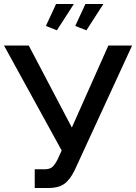

<svg xmlns="http://www.w3.org/2000/svg" viewBox="-22 -938 682 962"><path d="M263 -786 208 -808 259 -918H348ZM411 -786 355 -808 406 -918H496ZM152 4V-90H203Q226 -90 239 -100.5Q252 -111 266 -138L287 -184L-2 -710H122L338 -299L521 -710H640L352 -85Q328 -36 299 -16Q270 4 222 4Z"/></svg>

Font: Raleway-v4020 SemiBold
Style: Regular
Weight: 600
Designer: Matt McInerney, Pablo Impallari, Rodrigo Fuenzalida
Foundry: Matt McInerney, Pablo Impallari, Rodrigo Fuenzalida
Version: Version 4.020;PS 004.020;hotconv 1.0.88;makeotf.lib2.5.64775